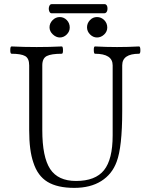

<svg xmlns="http://www.w3.org/2000/svg" viewBox="-20 -889 701 922"><path d="M228 -825.2Q219.7 -825.2 216.1 -836.2Q212.4 -847.2 216.1 -858.2Q219.7 -869.1 228 -869.1H482.9Q488.3 -869.1 491.7 -864.5Q495.1 -859.9 495.8 -853.5Q496.6 -847.2 495.6 -840.8Q494.6 -834.5 490.7 -829.8Q486.8 -825.2 481 -825.2ZM445.8 -709Q427.2 -709 412.6 -723.6Q397.9 -738.3 397.9 -757.8Q397.9 -777.3 411.9 -792.2Q425.8 -807.1 445.8 -807.1Q465.8 -807.1 480.5 -792.5Q495.1 -777.8 495.1 -756.8Q495.1 -737.3 480 -723.1Q464.8 -709 445.8 -709ZM267.1 -709Q249.5 -709 233.6 -723.9Q217.8 -738.8 217.8 -757.8Q217.8 -776.9 232.4 -792Q247.1 -807.1 267.1 -807.1Q286.6 -807.1 300.8 -792.5Q314.9 -777.8 314.9 -756.8Q314.9 -737.8 300.5 -723.4Q286.1 -709 267.1 -709ZM336.9 13.2Q255.9 13.2 208.3 -15.6Q160.6 -44.4 140.1 -108.9Q120.1 -166.5 120.1 -264.2V-575.2Q120.1 -608.9 100.6 -619.9Q81.1 -630.9 35.2 -630.9Q29.3 -630.9 29.3 -648.4Q29.3 -666 35.2 -666Q95.2 -663.1 155.8 -663.1Q216.8 -663.1 276.9 -666Q282.2 -666 282.5 -648.4Q282.7 -630.9 276.9 -630.9Q226.1 -630.9 204.6 -619.9Q183.1 -608.9 183.1 -575.2V-264.2Q183.1 -134.8 220.9 -77.4Q258.8 -20 345.2 -20Q438 -20 479.5 -71.8Q521 -123.5 521 -238.8V-575.2Q521 -630.9 436 -630.9Q430.7 -630.9 430.4 -648.4Q430.2 -666 436 -666Q490.2 -663.1 542 -663.1Q595.2 -663.1 647.9 -666Q653.8 -666 654.1 -648.4Q654.3 -630.9 647.9 -630.9Q566.9 -630.9 566.9 -575.2V-356Q566.9 -182.1 540 -111.8Q518.1 -52.2 466.1 -19.5Q414.1 13.2 336.9 13.2Z"/></svg>

Font: Junicode SmCond Light
Style: Regular
Weight: 300
Width: 4
Designer: Peter S. Baker
Version: Version 2.206